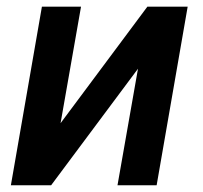

<svg xmlns="http://www.w3.org/2000/svg" viewBox="-20 -548 602 568"><path d="M159.2 -183.6 219.7 -528.3H104L12.2 0H131.3L388.2 -344.7L327.6 0H443.4L535.2 -528.3H416Z"/></svg>

Font: Roboto Medium
Style: Italic
Weight: 500
Italic angle: -12°
Designer: Google
Version: Version 2.137; 2017